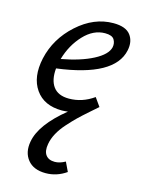

<svg xmlns="http://www.w3.org/2000/svg" viewBox="-110 -485 620 839"><g transform="rotate(15 200.5 -66.0)"><path d="M298 -421Q354 -421 375.5 -392.5Q397 -364 388 -322Q362 -198 106 -165Q101 -112 123 -82Q145 -52 194 -52Q254 -52 306 -89L333 -51Q325 -44 296.5 -19Q268 6 251 22.5Q234 39 211.5 64Q189 89 175.5 114Q162 139 158 163Q152 196 165 213.5Q178 231 206 231Q228 231 253 217L273 259Q230 289 180 289Q125 289 98.5 256Q72 223 81 173Q95 93 205 4Q187 6 178 6Q97 6 58.5 -49Q20 -104 39 -192Q60 -286 135 -353.5Q210 -421 298 -421ZM321 -318Q325 -337 315.5 -353Q306 -369 274 -369Q221 -369 177.5 -322.5Q134 -276 115 -210Q202 -226 257.5 -255Q313 -284 321 -318Z"/></g></svg>

Font: EauTest Medium
Style: Italic
Weight: 500
Italic angle: -12°
Designer: Christian Thalmann (Catharsis Fonts)
Version: Version 0.001;PS 000.001;hotconv 1.0.88;makeotf.lib2.5.64775